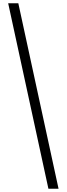

<svg xmlns="http://www.w3.org/2000/svg" viewBox="-20 -793 408 1174"><path d="M338 361H276L30 -773H92Z"/></svg>

Font: Noto Serif Telugu
Style: Regular
Weight: 400
Designer: Jelle Bosma - Monotype Design Team
Foundry: Monotype Imaging Inc.
Version: Version 2.003